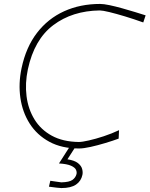

<svg xmlns="http://www.w3.org/2000/svg" viewBox="-20 -745 760 975"><path d="M381.5 9Q293.5 9 230.8 -25Q168 -59 131 -117Q94 -175 83.5 -248Q73 -321 89.5 -399Q112 -505.5 167.8 -578Q223.5 -650.5 305.5 -687.8Q387.5 -725 488.5 -725Q506.5 -725 536.2 -718.8Q566 -712.5 600 -703Q634 -693.5 665.8 -683.8Q697.5 -674 719.5 -667L707.5 -631Q660 -648 614.5 -661.8Q569 -675.5 534.8 -683.8Q500.5 -692 486.5 -692Q347 -690 250.5 -617.2Q154 -544.5 121.5 -393Q106.5 -322 114.8 -256.5Q123 -191 155 -138.8Q187 -86.5 243.2 -55.8Q299.5 -25 380.5 -24Q397 -24 431.2 -31.8Q465.5 -39.5 506.5 -53Q547.5 -66.5 584.5 -84L582.5 -41Q552.5 -30 514.2 -18.5Q476 -7 440.2 1Q404.5 9 381.5 9ZM291.5 210Q286.5 210 267.8 208Q249 206 228.5 203L235.5 173Q244.5 174.5 262.8 177Q281 179.5 291.5 181Q332 180 348 168.5Q364 157 368.5 139Q371 128.5 365.8 117Q360.5 105.5 340.5 96.5Q320.5 87.5 279.5 85L341.5 -12H366.5L363.5 0L322.5 64Q358.5 69.5 375.8 83.2Q393 97 397.2 113.2Q401.5 129.5 398.5 143Q392 174.5 366.2 192.2Q340.5 210 291.5 210Z"/></svg>

Font: Commissioner Loud Thin
Style: Italic
Weight: 100
Italic angle: -12°
Designer: Kostas Bartsokas
Foundry: Kostas Bartsokas
Version: Version 1.000; ttfautohint (v1.8.3)